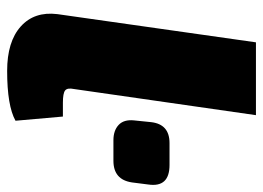

<svg xmlns="http://www.w3.org/2000/svg" viewBox="-122 -618 754 551"><g transform="rotate(90 255.5 -343.0)"><path d="M311 -700 236 -178Q232 -159 240 -152.5Q248 -146 275 -146H315L327 -10Q284 14 184 14Q100 14 56.5 -25Q13 -64 21 -130L102 -700ZM442 -291H383Q355 -291 339 -306Q323 -321 326 -350L331 -399Q337 -452 391 -452H454Q519 -452 510 -391L504 -344Q496 -291 442 -291Z"/></g></svg>

Font: Exo 2.0 Black
Style: Italic
Weight: 900
Italic angle: -8°
Designer: Natanael Gama
Version: Version 1.001;PS 001.001;hotconv 1.0.70;makeotf.lib2.5.58329